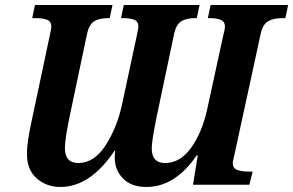

<svg xmlns="http://www.w3.org/2000/svg" viewBox="-20 -734 1165 763"><path d="M87 -123Q87 -166 104 -245L178 -594Q184 -621 184 -628Q184 -648 168 -655Q152 -662 120 -662H108L119 -714H427L416 -662H410Q375 -662 354.5 -649.5Q334 -637 326 -600L258 -277Q238 -183 238 -145Q238 -86 292 -86Q355 -87 400 -157Q445 -227 465 -319L524 -594Q530 -621 530 -628Q530 -648 514.5 -655Q499 -662 468 -662H461L472 -714H773L762 -662H755Q721 -662 700.5 -649.5Q680 -637 672 -600L604 -277L599 -252Q583 -172 583 -144Q583 -86 637 -86Q697 -87 740 -147.5Q783 -208 803 -298L868 -597Q874 -618 874 -628Q874 -648 857.5 -655Q841 -662 811 -662H806L817 -714H1125L1114 -662H1102Q1067 -662 1045.5 -649.5Q1024 -637 1016 -600L912 -121Q910 -113 907.5 -101.5Q905 -90 905 -86Q905 -66 922 -59Q939 -52 972 -52H984L971 0H747L766 -117H762Q676 9 562 9Q502 9 469 -24.5Q436 -58 436 -107Q436 -122 438 -136H436Q339 9 220 9Q165 9 126 -25Q87 -59 87 -123Z"/></svg>

Font: Noto Serif Narrow
Style: Bold Italic
Weight: 700
Width: 4
Italic angle: -12°
Designer: Monotype Design Team
Foundry: Monotype Imaging Inc.
Version: Version 1.001